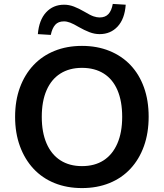

<svg xmlns="http://www.w3.org/2000/svg" viewBox="-20 -949 835 979"><path d="M398 10Q321 10 258 -15.5Q195 -41 150.5 -89Q106 -137 81.5 -204Q57 -271 57 -353Q57 -436 81.5 -502.5Q106 -569 150.5 -616.5Q195 -664 258 -689.5Q321 -715 398 -715Q475 -715 538 -689.5Q601 -664 645.5 -617Q690 -570 714 -503.5Q738 -437 738 -354Q738 -271 714 -204Q690 -137 645.5 -89Q601 -41 538 -15.5Q475 10 398 10ZM398 -102Q463 -102 508.5 -131.5Q554 -161 578.5 -217.5Q603 -274 603 -353Q603 -433 579 -489Q555 -545 509 -574Q463 -603 398 -603Q334 -603 288 -574Q242 -545 217.5 -489Q193 -433 193 -353Q193 -274 217.5 -217.5Q242 -161 288 -131.5Q334 -102 398 -102ZM239 -771 173 -775Q179 -847 215 -886Q251 -925 307 -925Q332 -925 357 -915.5Q382 -906 411 -889Q441 -871 457.5 -865.5Q474 -860 488 -860Q517 -860 533 -877.5Q549 -895 555 -929L621 -925Q616 -853 580 -814Q544 -775 488 -775Q462 -775 436 -785Q410 -795 382 -811Q355 -827 338 -833.5Q321 -840 306 -840Q277 -840 261.5 -822.5Q246 -805 239 -771Z"/></svg>

Font: Nunito Sans 11pt
Style: Bold
Weight: 700
Version: Version 3.101;gftools[0.9.27]